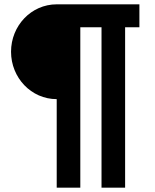

<svg xmlns="http://www.w3.org/2000/svg" viewBox="-20 -718 717 887"><path d="M242 -260V149H351V-592H449V149H558V-592H624V-698H242C124 -698 31 -599 31 -479C31 -359 124 -260 242 -260Z"/></svg>

Font: Braiins Sans
Style: Bold
Weight: 700
Designer: Mike Abbink, Paul van der Laan, Pieter van Rosmalen, Jiri Chlebus, Lubos Buracinsky
Foundry: Bold Monday, Sudetype
Version: Version 1.000;hotconv 1.0.109;makeotfexe 2.5.65596